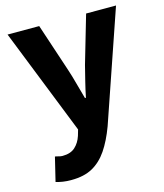

<svg xmlns="http://www.w3.org/2000/svg" viewBox="-116 -651 821 961"><g transform="rotate(-15 294.5 -171.0)"><path d="M135 222Q109 222 90.5 219Q72 216 55 211L85 87Q93 88 103 91Q113 94 123 94Q165 94 188.5 72.5Q212 51 223 17L232 -14L14 -564H178L260 -317Q273 -278 283.5 -238Q294 -198 306 -157H311Q319 -197 329 -237Q339 -277 349 -317L421 -564H576L379 9Q353 79 321 126Q289 173 245 197.5Q201 222 135 222Z"/></g></svg>

Font: Noto Sans KR ExtraBold
Style: Regular
Weight: 800
Designer: Ryoko NISHIZUKA  (kana, bopomofo & ideographs); Paul D. Hunt (Latin, Greek & Cyrillic); Sandoll Communications , Soo-you
Foundry: Adobe
Version: Version 2.004-H2;hotconv 1.0.118;makeotfexe 2.5.65603